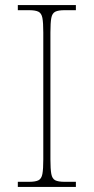

<svg xmlns="http://www.w3.org/2000/svg" viewBox="-20 -734 368 754"><path d="M50 0V-20H94Q119 -20 131 -26Q143 -32 146.5 -51Q150 -70 150 -108V-606Q150 -645 146.5 -663.5Q143 -682 131 -688Q119 -694 94 -694H50V-714H278V-694H234Q209 -694 197 -688Q185 -682 181.5 -663.5Q178 -645 178 -606V-108Q178 -70 181.5 -51Q185 -32 197 -26Q209 -20 234 -20H278V0Z"/></svg>

Font: Noto Serif Thin
Style: Regular
Weight: 100
Designer: Monotype Design Team
Foundry: Monotype Imaging Inc.
Version: Version 2.015